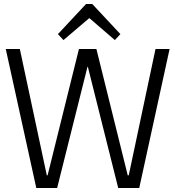

<svg xmlns="http://www.w3.org/2000/svg" viewBox="-20 -947 884 968"><path d="M9 -700H80L216 -63H220L378 -700H466L624 -63H629L764 -700H835L682 1H576L423 -610H421L268 1H163ZM272 -775 414 -927H445L587 -775L559 -745L414 -870H447L300 -745Z"/></svg>

Font: Pathway Extreme 28pt Light
Style: Regular
Weight: 300
Designer: Eduardo Rodriguez Tunni
Foundry: Eduardo Rodriguez Tunni
Version: Version 1.001;gftools[0.9.26]